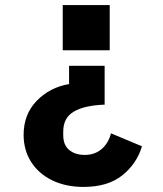

<svg xmlns="http://www.w3.org/2000/svg" viewBox="-20 -542 640 756"><path d="M73 -11Q73 -92 124.5 -145Q176 -198 252 -211V-283H392V-130Q312 -127 270.5 -102.5Q229 -78 229 -24V-10Q229 29 252.5 48.5Q276 68 314 68Q353 68 380 45Q407 22 417 -17L539 34Q519 102 462 148Q405 194 309 194Q239 194 185.5 168Q132 142 102.5 95.5Q73 49 73 -11ZM412 -522V-344H227V-522Z"/></svg>

Font: iA Writer Quattro V
Style: Regular
Weight: 400
Designer: Mike Abbink, Paul van der Laan, Pieter van Rosmalen, Oliver Reichenstein
Foundry: Information Architects Inc.
Version: Version 2.000